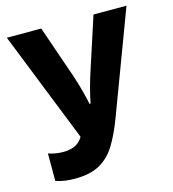

<svg xmlns="http://www.w3.org/2000/svg" viewBox="-108 -804 816 905"><g transform="rotate(-15 300.0 -351.5)"><path d="M146 11Q124 11 100.5 8Q77 5 54 -3V-137Q75 -130 93 -127.5Q111 -125 127 -125Q155 -125 180 -134.5Q205 -144 223 -173L8 -714H176L264 -459Q275 -427 286 -386.5Q297 -346 304 -312H309Q316 -348 326.5 -387Q337 -426 348 -459L431 -714H592L404 -213Q378 -144 347.5 -93.5Q317 -43 270 -16Q223 11 146 11Z"/></g></svg>

Font: Noto Sans Mono ExtraBold
Style: Regular
Weight: 800
Designer: Monotype Design Team
Foundry: Monotype Imaging Inc.
Version: Version 2.014